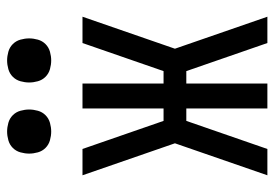

<svg xmlns="http://www.w3.org/2000/svg" viewBox="-136 -636 772 540"><g transform="rotate(-90 250.0 -366.0)"><path d="M473 0H399L320 -228H285V0H215V-228H180L101 0H27L117 -260L27 -520H101L180 -292H215V-520H285V-292H320L399 -520H473L383 -260ZM350 -608Q338 -608 325.5 -611.5Q313 -615 304 -624Q295 -633 291.5 -645.5Q288 -658 288 -670Q288 -682 291.5 -694.5Q295 -707 304 -716Q313 -725 325.5 -728.5Q338 -732 350 -732Q362 -732 374.5 -728.5Q387 -725 396 -716Q405 -707 408.5 -694.5Q412 -682 412 -670Q412 -658 408.5 -645.5Q405 -633 396 -624Q387 -615 374.5 -611.5Q362 -608 350 -608ZM150 -608Q138 -608 125.5 -611.5Q113 -615 104 -624Q95 -633 91.5 -645.5Q88 -658 88 -670Q88 -682 91.5 -694.5Q95 -707 104 -716Q113 -725 125.5 -728.5Q138 -732 150 -732Q162 -732 174.5 -728.5Q187 -725 196 -716Q205 -707 208.5 -694.5Q212 -682 212 -670Q212 -658 208.5 -645.5Q205 -633 196 -624Q187 -615 174.5 -611.5Q162 -608 150 -608Z"/></g></svg>

Font: Iosevka
Style: Regular
Weight: 400
Monospace: yes
Designer: Belleve Invis
Foundry: Belleve Invis
Version: Version 33.2.3; ttfautohint (v1.8.4)